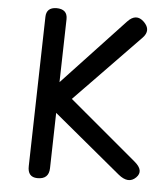

<svg xmlns="http://www.w3.org/2000/svg" viewBox="-54 -790 719 865"><g transform="rotate(5 305.5 -357.5)"><path d="M166 -742.7Q216.8 -742.7 215.8 -696.8L209 -411.6L488.3 -710Q526.9 -751.5 563.5 -715.8Q599.6 -680.2 564.5 -644L271 -341.3L577.1 -84.5Q622.6 -46.4 590.8 -14.6Q557.6 18.6 510.7 -20L206.1 -272.5L200.2 -22Q199.2 28.8 146.5 27.8Q102.5 26.9 104 -22.9L120.1 -699.2Q121.1 -741.7 166 -742.7Z"/></g></svg>

Font: Comic Relief
Style: Regular
Weight: 400
Designer: Jeff Davis
Foundry: Loudifier
Version: Version 1.0